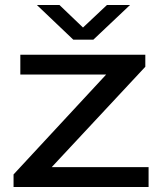

<svg xmlns="http://www.w3.org/2000/svg" viewBox="-20 -745 647 765"><path d="M34 0V-50L403 -448H61V-527H559V-479L186 -79H572V0ZM127 -725H217L334 -613H287L406 -725H498L352 -587H272Z"/></svg>

Font: Archivo Expanded
Style: Regular
Weight: 400
Width: 7
Designer: Hector Gatti
Foundry: Omnibus-Type
Version: Version 2.001